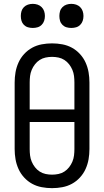

<svg xmlns="http://www.w3.org/2000/svg" viewBox="-20 -968 540 996"><path d="M250 8Q223 8 196.5 3Q170 -2 147 -14.5Q124 -27 105.5 -47Q87 -67 76 -91.5Q65 -116 60.5 -142Q56 -168 56 -195V-540Q56 -567 60.5 -593Q65 -619 76 -643.5Q87 -668 105.5 -688Q124 -708 147 -720.5Q170 -733 196.5 -738Q223 -743 250 -743Q277 -743 303.5 -738Q330 -733 353 -720.5Q376 -708 394.5 -688Q413 -668 424 -643.5Q435 -619 439.5 -593Q444 -567 444 -540V-195Q444 -168 439.5 -142Q435 -116 424 -91.5Q413 -67 394.5 -47Q376 -27 353 -14.5Q330 -2 303.5 3Q277 8 250 8ZM366 -400V-540Q366 -557 364 -573.5Q362 -590 355.5 -605.5Q349 -621 338.5 -634.5Q328 -648 314 -657Q300 -666 283.5 -669.5Q267 -673 250 -673Q233 -673 216.5 -669.5Q200 -666 186 -657Q172 -648 161.5 -634.5Q151 -621 144.5 -605.5Q138 -590 136 -573.5Q134 -557 134 -540V-400ZM250 -62Q267 -62 283.5 -65.5Q300 -69 314 -78Q328 -87 338.5 -100.5Q349 -114 355.5 -129.5Q362 -145 364 -161.5Q366 -178 366 -195V-335H134V-195Q134 -178 136 -161.5Q138 -145 144.5 -129.5Q151 -114 161.5 -100.5Q172 -87 186 -78Q200 -69 216.5 -65.5Q233 -62 250 -62ZM350 -823Q337 -823 325 -826.5Q313 -830 304 -839Q295 -848 291.5 -860Q288 -872 288 -885Q288 -898 291.5 -910Q295 -922 304 -931Q313 -940 325 -944Q337 -948 350 -948Q363 -948 375 -944Q387 -940 396 -931Q405 -922 409 -910Q413 -898 413 -885Q413 -872 409 -860Q405 -848 396 -839Q387 -830 375 -826.5Q363 -823 350 -823ZM150 -823Q137 -823 125 -826.5Q113 -830 104 -839Q95 -848 91.5 -860Q88 -872 88 -885Q88 -898 91.5 -910Q95 -922 104 -931Q113 -940 125 -944Q137 -948 150 -948Q163 -948 175 -944Q187 -940 196 -931Q205 -922 209 -910Q213 -898 213 -885Q213 -872 209 -860Q205 -848 196 -839Q187 -830 175 -826.5Q163 -823 150 -823Z"/></svg>

Font: Iosevka Algr
Style: Regular
Weight: 400
Monospace: yes
Designer: Belleve Invis
Foundry: Belleve Invis
Version: Version 26.0.2; ttfautohint (v1.8.3)